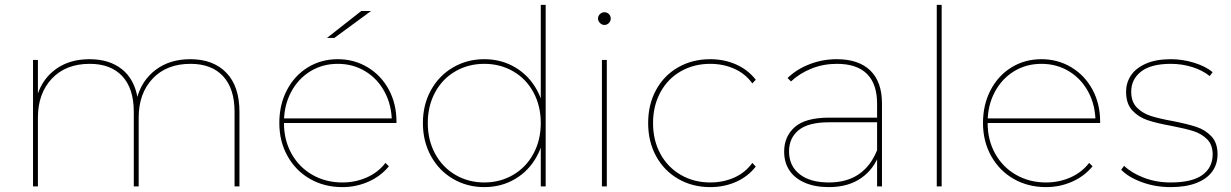

<svg xmlns="http://www.w3.org/2000/svg" viewBox="-20 -762 5035 785"><path d="M115 -517H135V-371L133 -374Q155 -442 210.5 -481Q266 -520 346 -520Q427 -520 478.5 -479Q530 -438 543 -359L540 -360Q559 -433 616.5 -476.5Q674 -520 758 -520Q852 -520 905.5 -464.5Q959 -409 959 -305V0H939V-305Q939 -400 892 -450.5Q845 -501 759 -501Q661 -501 604 -440.5Q547 -380 547 -281V0H527V-305Q527 -400 480 -450.5Q433 -501 347 -501Q249 -501 192 -440.5Q135 -380 135 -281V0H115Z M1122 -259Q1122 -334 1153 -393.5Q1184 -453 1238.5 -486.5Q1293 -520 1361 -520Q1428 -520 1483 -487Q1538 -454 1569.5 -396Q1601 -338 1601 -264Q1601 -262 1601 -259H1133V-278H1590L1582 -263Q1582 -330 1553.5 -384.5Q1525 -439 1474.5 -470Q1424 -501 1361 -501Q1298 -501 1248 -470Q1198 -439 1169.5 -384.5Q1141 -330 1141 -263V-259Q1141 -189 1172 -133.5Q1203 -78 1257.5 -47Q1312 -16 1380 -16Q1433 -16 1479.5 -36.5Q1526 -57 1556 -96L1570 -82Q1536 -41 1486 -19Q1436 3 1380 3Q1306 3 1247.5 -30.5Q1189 -64 1155.5 -124Q1122 -184 1122 -259ZM1457 -717H1497L1347 -607H1317Z M1709 -259Q1709 -334 1742 -393.5Q1775 -453 1832.5 -486.5Q1890 -520 1960 -520Q2030 -520 2086.5 -486.5Q2143 -453 2175.5 -393.5Q2208 -334 2208 -259Q2208 -184 2175.5 -124Q2143 -64 2086.5 -30.5Q2030 3 1960 3Q1890 3 1832.5 -30.5Q1775 -64 1742 -124Q1709 -184 1709 -259ZM2191 -259Q2191 -329 2161 -384.5Q2131 -440 2078 -470.5Q2025 -501 1960 -501Q1895 -501 1842 -470.5Q1789 -440 1759 -384.5Q1729 -329 1729 -259Q1729 -189 1759 -133.5Q1789 -78 1842 -47Q1895 -16 1960 -16Q2025 -16 2078 -47Q2131 -78 2161 -133.5Q2191 -189 2191 -259ZM2191 -190 2201 -260 2191 -330V-742H2211V0H2191Z M2441 -517H2461V0H2441ZM2425 -686Q2425 -697 2433 -704.5Q2441 -712 2451 -712Q2462 -712 2469.5 -704.5Q2477 -697 2477 -686Q2477 -676 2469.5 -668Q2462 -660 2451 -660Q2441 -660 2433 -668Q2425 -676 2425 -686Z M2630 -259Q2630 -335 2662.5 -394.5Q2695 -454 2753 -487Q2811 -520 2884 -520Q2941 -520 2989.5 -498.5Q3038 -477 3070 -436L3056 -421Q3027 -461 2982 -481Q2937 -501 2884 -501Q2817 -501 2763.5 -470.5Q2710 -440 2680 -384.5Q2650 -329 2650 -259Q2650 -188 2680 -133Q2710 -78 2763.5 -47Q2817 -16 2884 -16Q2937 -16 2982 -36Q3027 -56 3056 -96L3070 -81Q3038 -40 2989.5 -18.5Q2941 3 2884 3Q2811 3 2753 -30.5Q2695 -64 2662.5 -123.5Q2630 -183 2630 -259Z M3566 -123V-140V-338Q3566 -419 3524.5 -460Q3483 -501 3402 -501Q3346 -501 3297.5 -481.5Q3249 -462 3214 -429L3200 -443Q3237 -479 3290 -499.5Q3343 -520 3401 -520Q3491 -520 3538.5 -473.5Q3586 -427 3586 -339V0H3566ZM3186 -142Q3186 -204 3229.5 -242.5Q3273 -281 3370 -281H3577V-262H3369Q3285 -262 3245.5 -230Q3206 -198 3206 -143Q3206 -84 3249 -50Q3292 -16 3369 -16Q3442 -16 3491 -49.5Q3540 -83 3566 -148L3576 -135Q3554 -71 3501 -34Q3448 3 3369 3Q3312 3 3270.5 -15Q3229 -33 3207.5 -65.5Q3186 -98 3186 -142Z M3810 -742H3830V0H3810Z M3999 -259Q3999 -334 4030 -393.5Q4061 -453 4115.5 -486.5Q4170 -520 4238 -520Q4305 -520 4360 -487Q4415 -454 4446.5 -396Q4478 -338 4478 -264Q4478 -262 4478 -259H4010V-278H4467L4459 -263Q4459 -330 4430.5 -384.5Q4402 -439 4351.5 -470Q4301 -501 4238 -501Q4175 -501 4125 -470Q4075 -439 4046.5 -384.5Q4018 -330 4018 -263V-259Q4018 -189 4049 -133.5Q4080 -78 4134.5 -47Q4189 -16 4257 -16Q4310 -16 4356.5 -36.5Q4403 -57 4433 -96L4447 -82Q4413 -41 4363 -19Q4313 3 4257 3Q4183 3 4124.5 -30.5Q4066 -64 4032.5 -124Q3999 -184 3999 -259Z M4564 -68 4576 -84Q4606 -55 4656.5 -35.5Q4707 -16 4766 -16Q4854 -16 4896 -46.5Q4938 -77 4938 -131Q4938 -170 4915.5 -192.5Q4893 -215 4860.5 -225.5Q4828 -236 4771 -247Q4710 -258 4672.5 -270.5Q4635 -283 4609.5 -310.5Q4584 -338 4584 -387Q4584 -423 4603.5 -453Q4623 -483 4664.5 -501.5Q4706 -520 4767 -520Q4815 -520 4862 -505.5Q4909 -491 4938 -467L4926 -451Q4896 -475 4854 -488Q4812 -501 4767 -501Q4686 -501 4645.5 -469.5Q4605 -438 4605 -387Q4605 -346 4628 -322.5Q4651 -299 4685 -288Q4719 -277 4775 -267Q4836 -255 4872 -243Q4908 -231 4933 -204.5Q4958 -178 4958 -131Q4958 -91 4936.5 -61Q4915 -31 4872 -14Q4829 3 4766 3Q4704 3 4649 -17Q4594 -37 4564 -68Z"/></svg>

Font: iiserrat Thin
Style: Regular
Weight: 100
Designer: Akira Ohta
Foundry: Akira Ohta
Version: Version 1.200;Glyphs 3.3.1 (3343)